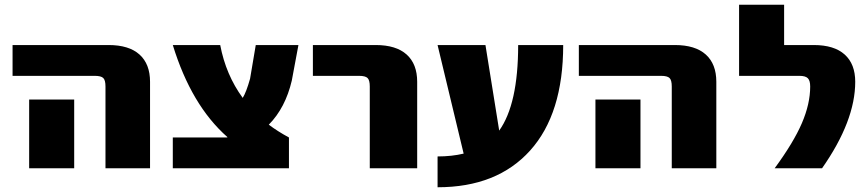

<svg xmlns="http://www.w3.org/2000/svg" viewBox="-20 -710 3661 810"><path d="M293 -290V-190V0H103V-190V-290ZM33 -390V-520H438Q524 -520 568.5 -480Q613 -440 613 -365V0H425V-345Q425 -372 415.5 -381Q406 -390 380 -390Z M939 -132Q787 -266 709 -520H909Q933 -394 1004 -297Q1019 -321 1035 -378L1059 -520H1239L1211 -370Q1184 -255 1114 -184Q1151 -156 1199 -130V0H709V-130H939Z M1300 -390V-520H1565Q1651 -520 1695.5 -480Q1740 -440 1740 -365V0H1540V-345Q1540 -372 1530.5 -381Q1521 -390 1495 -390Z M2086 -159Q2166 -271 2166 -520H2356Q2356 -230 2216.5 -75Q2077 80 1826 80V-50Q1886 -50 1936 -62L1826 -520H2028Z M2682 -290V-190V0H2492V-190V-290ZM2422 -390V-520H2827Q2913 -520 2957.5 -480Q3002 -440 3002 -365V0H2814V-345Q2814 -372 2804.5 -381Q2795 -390 2769 -390Z M3248 0Q3328 -109 3363 -190.5Q3398 -272 3398 -345Q3398 -370 3388 -380Q3378 -390 3353 -390H3098V-690H3288V-520H3413Q3499 -520 3543.5 -480Q3588 -440 3588 -365Q3588 -200 3448 0Z"/></svg>

Font: Mplus 1p Black
Style: Regular
Weight: 900
Version: Version 1.061